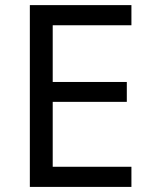

<svg xmlns="http://www.w3.org/2000/svg" viewBox="-20 -734 596 754"><path d="M496.1 0H97.2V-713.9H496.1V-634.8H187V-412.1H478V-334H187V-79.1H496.1Z"/></svg>

Font: Noto Sans Southeast Asian
Style: Regular
Weight: 400
Designer: Monotype Design Team
Foundry: Monotype Imaging Inc.
Version: Version 1.06 uh; ttfautohint (v1.4.1)